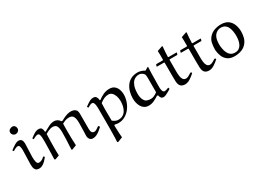

<svg xmlns="http://www.w3.org/2000/svg" viewBox="-25 -1554 3651 2662"><g transform="rotate(-30 1800.5 -223.0)"><path d="M206.1 -625Q205.1 -600.1 187.5 -584.5Q169.9 -568.8 146 -568.8Q122.1 -568.8 105 -585.9Q87.9 -603 87.9 -627Q87.9 -652.8 108.9 -668Q129.9 -683.1 151.9 -683.1Q177.7 -683.1 191.9 -665.5Q206.1 -647.9 206.1 -625ZM191.9 -392.1 184.1 -182.1Q184.1 -127 193.1 -95.9Q202.1 -64.9 228 -64.9Q256.8 -64.9 278.3 -78.4Q299.8 -91.8 319.8 -109.9L333 -100.1V-88.9Q315.9 -66.9 293.5 -44.4Q271 -22 245.6 -7.1Q220.2 7.8 191.9 7.8Q170.9 7.8 152.3 0.5Q133.8 -6.8 122.8 -31Q111.8 -55.2 111.8 -104L118.2 -325.2Q118.2 -364.3 110.6 -387.2Q103 -410.2 83 -410.2Q66.9 -410.2 43.9 -399.7Q21 -389.2 2.9 -377.9L-9.8 -396Q24.4 -422.9 62.7 -447Q101.1 -471.2 129.9 -471.2Q164.1 -471.2 178 -448.2Q191.9 -425.3 191.9 -392.1Z M705.6 3.9Q705.6 -12.2 708.3 -55.2Q710.9 -98.1 713.4 -155Q715.8 -211.9 715.8 -269Q715.8 -331.1 699.7 -365.5Q683.6 -399.9 633.8 -399.9Q610.8 -399.9 585.2 -390.4Q559.6 -380.9 540.8 -369.9Q522 -358.9 516.6 -356Q514.6 -301.8 513.2 -247.8Q511.7 -193.8 511.7 -139.2Q511.7 -108.4 512.2 -76.7Q512.7 -44.9 513.7 -14.2L446.8 9.8L432.6 2Q433.6 -66.9 436.8 -136Q439.9 -205.1 439.9 -272.9Q439.9 -311 438.2 -342.5Q436.5 -374 428.7 -393.1Q420.9 -412.1 399.9 -412.1Q387.7 -412.1 364.7 -402.6Q341.8 -393.1 324.7 -382.8L313 -401.9Q342.8 -425.8 377.7 -448Q412.6 -470.2 449.7 -471.2Q487.8 -471.2 499.8 -448Q511.7 -424.8 511.7 -397L519.5 -391.1Q558.6 -412.1 602.8 -435.5Q647 -459 691.9 -459Q719.7 -459 743.7 -445.1Q767.6 -431.2 781.7 -407.2L797.9 -404.8Q816.9 -414.6 842.8 -427.7Q868.7 -440.9 898.7 -450.4Q928.7 -460 957.5 -460Q979.5 -460 1000.2 -454.6Q1021 -449.2 1036.6 -433.1Q1056.6 -413.1 1056.6 -368.2Q1056.6 -323.2 1056.6 -248V-117.2Q1056.6 -104 1060.3 -88.6Q1064 -73.2 1075 -62.5Q1085.9 -51.8 1107.9 -51.8Q1124 -51.8 1145.5 -65.4Q1167 -79.1 1184.6 -91.8H1198.7L1205.6 -70.8Q1183.6 -50.8 1157.7 -29.8Q1131.8 -8.8 1103.8 4.6Q1075.7 18.1 1045.9 18.1Q1010.7 18.1 994.1 -6.3Q977.5 -30.8 977.5 -59.1Q977.5 -64.9 978.8 -87.9Q980 -110.8 980.5 -142.3Q981 -173.8 981.9 -207.5Q982.9 -241.2 982.9 -269Q982.9 -331.1 964.8 -365.5Q946.8 -399.9 897.9 -399.9Q860.8 -399.9 833.7 -388.9Q806.6 -377.9 785.6 -366.2Q784.7 -332 784.2 -297.6Q783.7 -263.2 783.7 -228Q783.7 -122.1 789.6 -18.1L715.8 9.8Z M1398.4 206.1 1317.4 236.8 1307.1 226.1Q1309.1 209 1310.3 176.5Q1311.5 144 1312 105Q1312.5 65.9 1313 26.4Q1313.5 -13.2 1313.5 -45.2Q1313.5 -77.1 1313.5 -94.2V-314.9Q1313.5 -337.9 1309.8 -359.9Q1306.2 -381.8 1297.9 -397Q1289.6 -412.1 1274.4 -412.1Q1258.3 -412.1 1238.8 -403.1Q1219.2 -394 1201.2 -382.8L1187.5 -401.9Q1217.3 -425.8 1253.9 -448Q1290.5 -470.2 1323.2 -470.2Q1357.4 -470.2 1371.3 -449.2Q1385.3 -428.2 1388.2 -395L1396.5 -391.1Q1437.5 -423.3 1482.9 -444.1Q1528.3 -464.8 1580.1 -464.8Q1630.9 -464.8 1661.1 -439Q1691.4 -413.1 1704.3 -374.5Q1717.3 -335.9 1717.3 -297.9Q1717.3 -242.7 1698.7 -187.7Q1680.2 -132.8 1645.8 -87.9Q1611.3 -43 1563.2 -15.9Q1515.1 11.2 1457.5 11.2Q1428.7 11.2 1398.4 2.9L1388.2 11.2Q1389.2 34.2 1390.1 70.1Q1391.1 106 1393.3 143.1Q1395.5 180.2 1398.4 206.1ZM1390.1 -65.9Q1408.2 -49.8 1430.7 -39.3Q1453.1 -28.8 1478.5 -28.8Q1523.4 -28.8 1553.5 -47.9Q1583.5 -66.9 1600.8 -98.4Q1618.2 -129.9 1625.7 -166.5Q1633.3 -203.1 1633.3 -238.8Q1633.3 -282.7 1620.8 -319.8Q1608.4 -356.9 1585.4 -379.9Q1562.5 -402.8 1530.3 -402.8Q1492.2 -402.8 1459.2 -387.9Q1426.3 -373 1391.1 -345.2Q1391.1 -343.3 1390.6 -330.1Q1390.1 -316.9 1389.6 -300.5Q1389.2 -284.2 1388.7 -270Q1388.2 -255.9 1388.2 -252Q1388.2 -210.9 1388.7 -168Q1389.2 -125 1389.6 -95.9Q1390.1 -66.9 1390.1 -65.9Z M2141.6 -431.2 2194.8 -461.9 2199.7 -457Q2193.8 -348.1 2193.8 -238.8Q2193.8 -215.8 2192.4 -183.8Q2190.9 -151.9 2192.9 -121.8Q2194.8 -91.8 2203.9 -71.8Q2212.9 -51.8 2232.9 -51.8Q2244.1 -51.8 2262.9 -57.9Q2281.7 -64 2297.9 -69.8L2304.7 -45.9Q2284.7 -33.7 2261.7 -20.3Q2238.8 -6.8 2216.8 2.7Q2194.8 12.2 2178.7 12.2Q2150.9 12.2 2138.9 -4.9Q2127 -22 2122.1 -46.9L2106.9 -50.8Q2069.8 -26.9 2028.8 -7.3Q1987.8 12.2 1943.8 12.2Q1901.9 12.2 1873.8 -5.9Q1845.7 -23.9 1828.9 -53Q1812 -82 1804.4 -116.5Q1796.9 -150.9 1796.9 -185.1Q1796.9 -238.3 1810.3 -288.1Q1823.7 -337.9 1852.3 -378.4Q1880.9 -418.9 1925.8 -442.4Q1970.7 -465.8 2034.7 -465.8Q2058.6 -465.8 2088.1 -457Q2117.7 -448.2 2141.6 -431.2ZM2119.6 -99.1V-329.1Q2119.6 -349.1 2117.7 -366.9Q2115.7 -384.8 2104 -397.9Q2090.8 -412.1 2072.8 -421.6Q2054.7 -431.2 2035.6 -431.2Q1980.5 -431.2 1940.9 -393.1Q1923.8 -377 1906.2 -334Q1888.7 -291 1886.7 -214.8Q1885.7 -184.1 1891.8 -152.6Q1897.9 -121.1 1915 -95.2Q1931.2 -70.3 1958.5 -62.3Q1985.8 -54.2 2013.7 -54.2Q2042.5 -54.2 2070.1 -68.1Q2097.7 -82 2119.6 -99.1Z M2425.8 -582 2509.8 -610.8 2516.6 -606Q2512.7 -563 2509.8 -523.4Q2506.8 -483.9 2505.9 -439.9L2511.7 -435.1H2639.6L2644.5 -431.2L2636.7 -404.8L2630.9 -399.9H2511.7L2505.9 -394V-205.1Q2505.9 -169.9 2510.3 -135Q2514.6 -100.1 2530.3 -77.6Q2545.9 -55.2 2576.7 -55.2Q2595.7 -55.2 2620.6 -68.6Q2645.5 -82 2667.5 -96.2L2679.7 -94.2L2686.5 -79.1Q2652.3 -46.9 2609.6 -19Q2566.9 8.8 2522.5 8.8Q2505.4 8.8 2485.1 2.4Q2464.8 -3.9 2450.7 -22Q2440.9 -36.1 2435.8 -52Q2430.7 -67.9 2429.2 -102.1Q2427.7 -136.2 2427.7 -203.1V-393.1L2421.9 -399.9H2309.6L2304.7 -404.8L2311.5 -429.2L2317.9 -435.1H2421.9L2427.7 -440.9Q2427.7 -479 2427.7 -521Q2427.7 -563 2425.8 -582Z M2810.5 -582 2894.5 -610.8 2901.4 -606Q2897.5 -563 2894.5 -523.4Q2891.6 -483.9 2890.6 -439.9L2896.5 -435.1H3024.4L3029.3 -431.2L3021.5 -404.8L3015.6 -399.9H2896.5L2890.6 -394V-205.1Q2890.6 -169.9 2895 -135Q2899.4 -100.1 2915 -77.6Q2930.7 -55.2 2961.4 -55.2Q2980.5 -55.2 3005.4 -68.6Q3030.3 -82 3052.2 -96.2L3064.5 -94.2L3071.3 -79.1Q3037.1 -46.9 2994.4 -19Q2951.7 8.8 2907.2 8.8Q2890.1 8.8 2869.9 2.4Q2849.6 -3.9 2835.4 -22Q2825.7 -36.1 2820.6 -52Q2815.4 -67.9 2814 -102.1Q2812.5 -136.2 2812.5 -203.1V-393.1L2806.6 -399.9H2694.3L2689.5 -404.8L2696.3 -429.2L2702.6 -435.1H2806.6L2812.5 -440.9Q2812.5 -479 2812.5 -521Q2812.5 -563 2810.5 -582Z M3316.4 14.2Q3247.6 14.2 3205.8 -16.4Q3164.1 -46.9 3145 -95Q3126 -143.1 3122.1 -195.8Q3122.1 -247.6 3131.6 -299.8Q3141.1 -352.1 3177.2 -391.1Q3212.4 -430.2 3262.7 -447.5Q3313 -464.8 3365.2 -464.8Q3439.5 -464.8 3482.4 -431.9Q3525.4 -398.9 3544.2 -346.9Q3563 -294.9 3563 -238.8Q3563 -189.9 3550.5 -143.1Q3538.1 -96.2 3505.4 -59.1Q3470.2 -19 3419.9 -2.4Q3369.6 14.2 3316.4 14.2ZM3216.3 -315.9Q3212.4 -296.9 3210.2 -277.8Q3208 -258.8 3208 -238.8Q3208 -208 3214.1 -170.9Q3220.2 -133.8 3234.6 -101.3Q3249 -68.8 3275.6 -47.9Q3302.2 -26.9 3343.3 -26.9Q3384.3 -26.9 3409.7 -44.9Q3435.1 -63 3449.2 -92Q3463.4 -121.1 3468.8 -155Q3474.1 -189 3474.1 -220.2Q3474.1 -251 3469.2 -286.4Q3464.4 -321.8 3450.7 -354Q3437 -386.2 3410.6 -406Q3384.3 -425.8 3342.3 -425.8Q3302.2 -425.8 3266.4 -398.9Q3230.5 -372.1 3216.3 -315.9Z"/></g></svg>

Font: Aref Ruqaa
Style: Regular
Weight: 400
Designer: Abdullah Aref
Version: Version 1.002